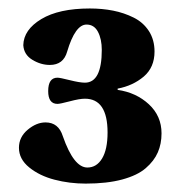

<svg xmlns="http://www.w3.org/2000/svg" viewBox="-20 -836 442 455"><path d="M24.9 -485.8Q24.9 -511.2 45.7 -528.6Q66.4 -545.9 87.9 -545.9Q118.7 -545.9 128.9 -513.2Q154.8 -439 187 -439Q209 -439 221.9 -460.4Q234.9 -481.9 234.9 -522Q234.9 -602.1 181.2 -602.1Q168.5 -602.1 145.3 -595.9Q122.1 -589.8 116.2 -589.8Q94.2 -589.8 94.2 -620.1Q94.2 -651.9 116.2 -651.9Q122.1 -651.9 145.5 -646Q168.9 -640.1 181.2 -640.1Q221.2 -640.1 221.2 -717.8Q221.2 -743.2 212.2 -760.5Q203.1 -777.8 185.1 -777.8Q158.2 -777.8 139.2 -713.9Q130.4 -682.1 98.1 -682.1Q76.7 -682.1 56.6 -694.3Q36.6 -706.5 35.2 -729Q36.1 -765.6 77.9 -790.8Q119.6 -815.9 192.9 -815.9Q222.2 -815.9 248 -810.8Q273.9 -805.7 296.6 -794.4Q319.3 -783.2 332.8 -762.5Q346.2 -741.7 346.2 -713.9Q346.2 -676.3 320.6 -654.5Q294.9 -632.8 258.8 -626V-623Q302.7 -616.7 332.8 -588.9Q362.8 -561 362.8 -520Q362.8 -495.1 354 -474.9Q345.2 -454.6 325.4 -437.5Q305.7 -420.4 269.5 -410.6Q233.4 -400.9 183.1 -400.9Q144.5 -400.9 109.1 -410.2Q73.7 -419.4 49.3 -439.2Q24.9 -459 24.9 -485.8Z"/></svg>

Font: Linguistics Pro
Style: Bold
Weight: 700
Designer: Stefan Peev, Context Ltd
Foundry: Stefan Peev, Context Ltd
Version: Version 001.000